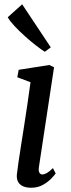

<svg xmlns="http://www.w3.org/2000/svg" viewBox="-20 -872 335 902"><path d="M126.3 10Q104.4 10 88.6 3.2Q72.8 -3.7 65.1 -17.6Q57.4 -31.5 59.3 -52.9Q61.3 -73.2 66.6 -108.2Q71.9 -143.2 78.8 -188.3Q85.8 -233.3 93.8 -283.9Q101.7 -334.4 109.3 -386.2Q116.9 -437.9 123.3 -485.7L61.2 -509.1L67.8 -544.1L211.7 -566.6L233.9 -556L162.9 -87.9Q160 -69.9 165 -61.1Q169.9 -52.4 178.1 -52.4Q188.4 -52.4 200 -59Q211.6 -65.6 228.6 -82.3L241.6 -57.1Q236.8 -49.9 221.5 -33.8Q206.3 -17.7 182.2 -3.9Q158 10 126.3 10ZM190.6 -628.8Q175.2 -638.1 150 -657.6Q124.8 -677.1 97.7 -701.4Q70.6 -725.7 48.4 -749.4Q26.1 -773.2 16.4 -791L84.1 -851.8L218.6 -649.5Z"/></svg>

Font: Merriweather Light
Style: Italic
Weight: 300
Italic angle: -7.8°
Designer: Eben Sorkin
Foundry: Eben Sorkin
Version: Version 2.101